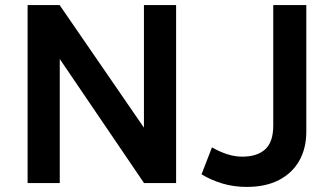

<svg xmlns="http://www.w3.org/2000/svg" viewBox="-20 -720 1312 755"><path d="M88.5 0V-700H214.5L546 -218V-700H672.5V0H546.5L215 -488V0ZM950 15Q899.5 15 855 1.8Q810.5 -11.5 772.5 -34.5L813.5 -140.5Q844 -123 873.8 -113.5Q903.5 -104 933 -104Q991.5 -104 1023 -133Q1054.5 -162 1054.5 -226V-700H1184.5V-202.5Q1184.5 -137 1157 -88.2Q1129.5 -39.5 1077.2 -12.2Q1025 15 950 15Z"/></svg>

Font: Geologica Cursive Medium
Style: Regular
Weight: 500
Designer: Sindre Bremnes, Frode Helland
Foundry: Monokrom Skriftforlag AS
Version: Version 1.010;gftools[0.9.28]